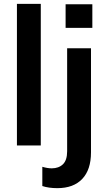

<svg xmlns="http://www.w3.org/2000/svg" viewBox="-20 -756 562 998"><path d="M68 -736H192V0H68ZM249 119Q285 119 307 98Q329 77 329 30V-505H453V36Q453 126 407.5 174Q362 222 278 222Q233 222 200 211V111Q227 119 249 119ZM460 -734V-611H321V-734Z"/></svg>

Font: Muli
Style: Bold
Weight: 700
Designer: Vernon Adams
Foundry: Vernon Adams
Version: Version 2.001